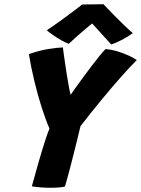

<svg xmlns="http://www.w3.org/2000/svg" viewBox="-20 -885 664 904"><path d="M212.9 -279.8Q204.4 -298.9 195.1 -324.2Q185.9 -349.5 176.4 -378.6Q167 -407.6 158.2 -439.4Q149.5 -471.2 141.6 -503.9Q133.8 -536.6 127.2 -568.7Q120.8 -600.8 116 -630.2Q167 -647.8 207.8 -654.4Q248.6 -661.1 276.1 -661.6Q277 -652.6 279.9 -632.5Q282.8 -612.4 286.6 -586.1Q290.4 -559.9 294.8 -532.1Q299.2 -504.4 303.8 -479.6Q308.2 -454.9 312.5 -438.4Q320.2 -449.6 335.4 -471.1Q350.6 -492.5 370 -518.8Q389.4 -545 409.4 -571.6Q429.5 -598.1 447.2 -620.1Q465 -642.1 476.6 -653.8Q503.8 -651.9 532.1 -643.4Q560.5 -634.9 585 -623.8Q609.5 -612.6 624 -602.1Q594 -572.5 551.6 -524.8Q509.2 -477.1 459.8 -417.2Q410.2 -357.4 358.9 -290.9Q352.6 -263.6 344.4 -230.8Q336.2 -198 328.9 -168.4Q321.5 -138.9 316.6 -120.2Q311.1 -98.2 304.5 -73.8Q297.9 -49.2 292.8 -30.7Q287.6 -12.1 285.8 -6.8Q279.1 -4.4 259.6 -2.6Q240 -0.9 217 -0.9Q192.6 -0.9 168.9 -2.9Q145.1 -4.9 129.9 -7.8Q145.1 -63.2 160.6 -117.4Q176.1 -171.5 189.9 -214.7Q203.6 -257.9 212.9 -279.8ZM467 -865.2Q486 -844.6 512.9 -817.4Q539.8 -790.1 565.2 -765.6Q590.6 -741.1 605.5 -728.9Q580.2 -711 552.8 -696.8Q525.2 -682.6 503.8 -675.5Q490.9 -689.8 476.2 -705.9Q461.5 -722.1 447.4 -737.6Q433.4 -753.1 422.8 -764.7Q412.2 -776.2 408 -781H422.2Q416.9 -776.9 403.6 -766.2Q390.4 -755.5 373 -740.6Q355.6 -725.8 337.4 -709.6Q319.1 -693.5 303.9 -678.9Q290.4 -683.4 271 -694.1Q251.6 -704.8 232.6 -717.9Q213.5 -731 200.4 -742.5Q230.5 -762.4 265.4 -787.6Q300.4 -812.8 328.7 -834.2Q357 -855.8 366.9 -864Q375.6 -864 395.4 -864.2Q415.2 -864.4 435.9 -864.7Q456.5 -865 467 -865.2Z"/></svg>

Font: Grandstander Thin
Style: Italic
Weight: 100
Italic angle: -15°
Designer: Tyler Finck
Foundry: Etcetera Type Co
Version: Version 1.200